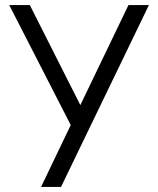

<svg xmlns="http://www.w3.org/2000/svg" viewBox="-20 -740 626 760"><path d="M221.5 0H142.5L260 -245L16.5 -720H98L298 -324L488.5 -720H569.5Z"/></svg>

Font: Vela Sans
Style: Regular
Weight: 400
Designer: Principal design: Mikhail Sharanda - project Manrope.
Design modification: Ravid Balaliev
Foundry: Mikhail Sharanda
Version: Version 1.001